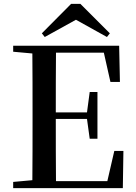

<svg xmlns="http://www.w3.org/2000/svg" viewBox="-20 -971 700 991"><path d="M395 -951H347L196 -799L211 -780L372 -869L532 -780L547 -799ZM550 -548H599L595 -735H48V-704L147 -695C148 -595 148 -495 148 -393V-342C148 -241 148 -140 147 -41L48 -32V0H614L617 -192H570L534 -36H269C268 -138 268 -241 268 -357H429L443 -255H483V-496H443L429 -391H268C268 -499 268 -600 269 -699H516Z"/></svg>

Font: GenKiMin2 TW SB
Style: Regular
Weight: 600
Version: Version 2.100;PS 2.1;hotconv 16.6.51;makeotf.lib2.5.65220 DE